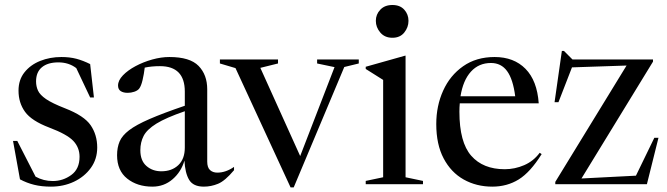

<svg xmlns="http://www.w3.org/2000/svg" viewBox="-20 -756 2738 788"><path d="M232 -522Q266 -522 293.5 -514.8Q321 -507.5 350 -493L365.5 -356H350L293 -476.5Q262 -500 219.5 -500Q176 -500 152 -480Q128 -460 128 -422Q128 -401.5 136 -384Q144 -366.5 169.2 -349.2Q194.5 -332 247 -311.5Q325.5 -281 352.2 -241.8Q379 -202.5 379 -150.5Q379 -103 352.8 -66.8Q326.5 -30.5 283.5 -10.2Q240.5 10 189 10Q151 10 120.5 2.5Q90 -5 62 -20L33.5 -177.5H51L126 -31Q158.5 -13 196.5 -13Q238.5 -13 272.5 -37.8Q306.5 -62.5 306.5 -112.5Q306.5 -150.5 280.8 -177.8Q255 -205 182 -232.5Q109.5 -260 82.8 -297Q56 -334 56 -384Q56 -428.5 80.5 -459.2Q105 -490 145 -506Q185 -522 232 -522Z M940.5 -57.5Q903.5 -13.5 875 -1.8Q846.5 10 816.5 10Q773 10 756.2 -18Q739.5 -46 737 -97Q723.5 -50.5 688.2 -20.2Q653 10 605.5 10Q543.5 10 502 -23Q460.5 -56 460.5 -119Q460.5 -150.5 470.8 -175Q481 -199.5 509.8 -221.5Q538.5 -243.5 593.8 -267.5Q649 -291.5 738.5 -322V-380Q738.5 -484.5 636.5 -484.5Q602 -484.5 574 -478.5Q571 -452.5 565.2 -427.8Q559.5 -403 551 -392Q544.5 -384 531.2 -379.5Q518 -375 504 -375Q486 -375 475.2 -382.2Q464.5 -389.5 464.5 -405Q464.5 -426 484.5 -446.8Q504.5 -467.5 536.2 -484.5Q568 -501.5 604.8 -511.8Q641.5 -522 675 -522Q759.5 -522 795 -485.5Q830.5 -449 830.5 -389.5V-93Q830.5 -68.5 842 -58Q853.5 -47.5 872 -47.5Q906.5 -47.5 940.5 -71ZM556 -139.5Q556 -96.5 581 -74.8Q606 -53 642 -53Q685 -53 711.8 -78.2Q738.5 -103.5 738.5 -150.5V-299.5Q661.5 -273 622.2 -248.8Q583 -224.5 569.5 -198.2Q556 -172 556 -139.5Z M1393 -481 1185.5 13H1172.5L946.5 -476.5L882.5 -495.5V-512H1121V-495.5L1048.5 -477.5L1212 -115.5L1353 -480.5L1281.5 -495.5V-512H1452.5V-495.5Z M1590.5 -601Q1559 -601 1540.8 -622.5Q1522.5 -644 1522.5 -670.5Q1522.5 -697 1540.8 -716.2Q1559 -735.5 1590.5 -735.5Q1622 -735.5 1639.2 -716.2Q1656.5 -697 1656.5 -670.5Q1656.5 -644 1639.2 -622.5Q1622 -601 1590.5 -601ZM1644.5 -527.5V-28.5L1716 -13.5V0H1481V-13.5L1552.5 -28.5V-428L1481 -473V-482L1642.5 -527.5Z M2010 -522Q2089 -522 2136.8 -473.5Q2184.5 -425 2191 -332H1867Q1865.5 -315.5 1865.5 -297.5Q1865.5 -172 1914 -116.8Q1962.5 -61.5 2051.5 -61.5Q2093 -61.5 2131.5 -78.2Q2170 -95 2195 -129L2203 -123.5Q2156.5 -49 2108.8 -19.5Q2061 10 2000.5 10Q1935.5 10 1883.2 -19.2Q1831 -48.5 1800.8 -105.8Q1770.5 -163 1770.5 -247Q1770.5 -321.5 1798.8 -384Q1827 -446.5 1880.8 -484.2Q1934.5 -522 2010 -522ZM1995 -497.5Q1945 -497.5 1912.8 -462Q1880.5 -426.5 1870 -361H2094.5Q2085.5 -431 2061.2 -464.2Q2037 -497.5 1995 -497.5Z M2259 0V-9.5L2551.5 -487L2327.5 -479.5L2272 -336.5H2256L2286 -547H2294.5L2329.5 -512H2660V-503L2366.5 -23.5L2590 -35L2665.5 -190.5H2682.5L2635 0Z"/></svg>

Font: Newsreader Display
Style: Regular
Weight: 400
Designer: Hugues Gentile
Foundry: Production Type
Version: Version 1.001